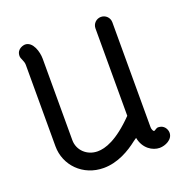

<svg xmlns="http://www.w3.org/2000/svg" viewBox="-110 -682 763 791"><g transform="rotate(-20 271.5 -286.0)"><path d="M214 -65C167 -65 131 -100 131 -144V-501C131 -531 117 -581 82 -581C80 -581 45 -578 45 -544C45 -531 57 -519 57 -501V-144C57 -61 123 8 214 8C276 8 330 -24 368 -54L381 -63C390 -14 428 9 459 9C483 9 518 -6 518 -36C518 -51 507 -73 481 -73C471 -73 464 -62 459 -65C459 -66 452 -69 452 -87V-88V-544C452 -565 435 -581 415 -581C395 -581 378 -565 378 -544V-161C300 -81 247 -65 214 -65Z"/></g></svg>

Font: LS
Style: Regular
Weight: 400
Designer: BSozoo
Foundry: BSozoo
Version: Version 001.000